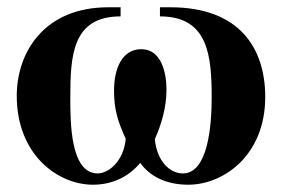

<svg xmlns="http://www.w3.org/2000/svg" viewBox="-20 -493 773 527"><path d="M419 -448C552 -448 561 -340 561 -224C561 -145 550 -17 482 -17C447 -17 411 -49 405 -111C422 -149 437 -197 437 -247C437 -293 423 -358 368 -358C315 -358 293 -305 293 -244C293 -191 304 -159 325 -112C320 -52 279 -17 248 -17C173 -17 173 -158 173 -224C173 -340 178 -448 311 -448V-473H277C101 -473 26 -349 26 -230C26 -67 140 14 235 14C290 14 334 -9 365 -46C391 -9 436 14 497 14C592 14 708 -65 708 -227C708 -360 638 -473 448 -473H419Z"/></svg>

Font: STIXGeneral
Style: Bold
Weight: 700
Designer: MicroPress Inc., with final additions and corrections provided by Coen Hoffman, Elsevier (retired)
Version: Version 1.1.0